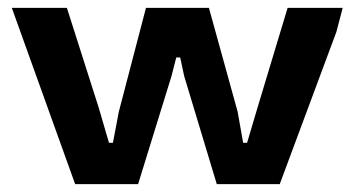

<svg xmlns="http://www.w3.org/2000/svg" viewBox="-20 -468 901 488"><path d="M10 -448H150L231 -194L257 -105H267L282 -184L351 -448H511L584 -184L598 -105H608L635 -196L711 -448H851L835 -387L691 0H531L448 -275L438 -322H428L416 -275L331 0H171Z"/></svg>

Font: Gold
Style: Regular
Weight: 400
Designer: jaiki
Version: Version 1.000